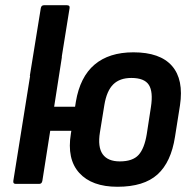

<svg xmlns="http://www.w3.org/2000/svg" viewBox="-20 -703 738 734"><path d="M94 -413 136 -672Q138 -683 148 -683H236Q248 -683 246 -672L205 -417ZM429 11Q331 11 283 -42Q235 -95 251 -192L270 -314Q286 -409 341.5 -456Q397 -503 490 -503Q592 -503 637.5 -451Q683 -399 668 -300L649 -180Q634 -83 582 -36Q530 11 429 11ZM40 0Q29 0 31 -12L106 -481Q108 -492 118 -492H207Q219 -492 216 -481L187 -295H312L298 -203H172L142 -12Q140 0 130 0ZM438 -86Q487 -86 509.5 -110.5Q532 -135 541 -190L557 -294Q566 -352 549 -378.5Q532 -405 482 -405Q438 -405 413 -380.5Q388 -356 379 -302L362 -197Q353 -141 372.5 -113.5Q392 -86 438 -86Z"/></svg>

Font: Sofia Sans Semi Condensed
Style: Bold Italic
Weight: 700
Italic angle: -9°
Version: Version 4.100